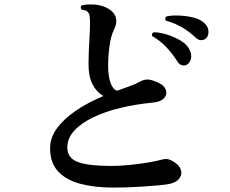

<svg xmlns="http://www.w3.org/2000/svg" viewBox="-20 -822 1040 870"><path d="M494 28Q409 28 344.5 11Q280 -6 243.5 -45Q207 -84 207 -150Q207 -199 239 -242Q271 -285 326 -322Q381 -359 449 -387Q418 -404 399.5 -439.5Q381 -475 381 -533Q381 -559 382.5 -593Q384 -627 386 -660.5Q388 -694 388 -717Q388 -737 386 -750Q384 -763 375 -770Q371 -774 364.5 -775.5Q358 -777 350 -778Q346 -783 346 -788.5Q346 -794 351 -798Q374 -803 405.5 -801.5Q437 -800 465 -786Q497 -769 504.5 -744Q512 -719 498 -691Q483 -661 476.5 -616Q470 -571 470 -525Q470 -476 481 -446Q492 -416 511 -411Q541 -422 569 -432Q597 -442 614 -452Q628 -460 642.5 -461.5Q657 -463 679 -455Q718 -442 729 -420Q740 -398 725.5 -379.5Q711 -361 672 -357Q597 -350 527.5 -333.5Q458 -317 403.5 -291Q349 -265 317 -230.5Q285 -196 285 -154Q285 -105 334 -87.5Q383 -70 482 -70Q521 -70 566 -74.5Q611 -79 650 -85.5Q689 -92 710 -98Q721 -101 731.5 -101.5Q742 -102 755 -96Q789 -79 798 -56.5Q807 -34 793.5 -14.5Q780 5 745 12Q729 15 696.5 18Q664 21 625.5 23.5Q587 26 552 27Q517 28 494 28ZM827 -529Q816 -523 804 -526.5Q792 -530 784 -543Q763 -577 734 -608Q705 -639 670 -658Q665 -672 678 -676Q707 -675 739.5 -664.5Q772 -654 798.5 -638Q825 -622 836 -602Q850 -577 845.5 -557Q841 -537 827 -529ZM914 -649Q905 -640 892 -640Q879 -640 867 -651Q839 -678 805 -698Q771 -718 732 -728Q724 -739 735 -748Q761 -753 793 -751.5Q825 -750 854.5 -743Q884 -736 902 -721Q923 -704 924.5 -682Q926 -660 914 -649Z"/></svg>

Font: Zen Old Mincho Black
Style: Regular
Weight: 900
Designer: Yoshimichi Ohira
Foundry: Positype
Version: Version 1.001